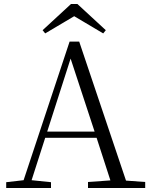

<svg xmlns="http://www.w3.org/2000/svg" viewBox="-20 -940 752 960"><path d="M367 -920H335L193 -789L206 -773L351 -859L496 -773L509 -789ZM333 -647 453 -282H216ZM420 0H706V-30L610 -37L376 -732H328L98 -39L11 -29V0H235V-29L138 -39L206 -251H463L532 -38L420 -30Z"/></svg>

Font: Noto Serif HK Light
Style: Regular
Weight: 300
Designer: Ryoko NISHIZUKA 西塚涼子 (kana & ideographs); Frank Grießhammer (Latin, Greek & Cyrillic); Wenlong ZHANG 张文龙 (bopomofo); San
Foundry: Adobe
Version: Version 2.001;hotconv 1.1.0;makeotfexe 2.6.0